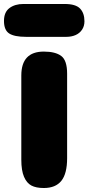

<svg xmlns="http://www.w3.org/2000/svg" viewBox="-37 -944 444 964"><path d="M300 -150Q300 -72 271 -36Q242 0 183 0Q144 0 120.5 -12.5Q97 -25 83.5 -56.5Q70 -88 70 -142V-565Q70 -685 183 -685Q241 -685 270.5 -663Q300 -641 300 -574ZM-17 -839Q-17 -883 10.5 -903.5Q38 -924 80 -924H288Q343 -924 365 -901Q387 -878 387 -837Q387 -813 375 -795Q363 -777 342.5 -768Q322 -759 296 -759H94Q35 -759 9 -776Q-17 -793 -17 -839Z"/></svg>

Font: Coiny
Style: Regular
Weight: 400
Version: Version 001.001